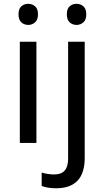

<svg xmlns="http://www.w3.org/2000/svg" viewBox="-20 -757 554 1017"><path d="M78.1 -681.2Q78.1 -710.4 93 -723.6Q107.9 -736.8 129.9 -736.8Q150.4 -736.8 165.8 -723.6Q181.2 -710.4 181.2 -681.2Q181.2 -652.3 165.8 -638.7Q150.4 -625 129.9 -625Q107.9 -625 93 -638.7Q78.1 -652.3 78.1 -681.2ZM172.9 0H85V-536.1H172.9ZM334 -681.2Q334 -710.4 348.9 -723.6Q363.8 -736.8 385.7 -736.8Q406.2 -736.8 421.6 -723.6Q437 -710.4 437 -681.2Q437 -652.3 421.6 -638.7Q406.2 -625 385.7 -625Q363.8 -625 348.9 -638.7Q334 -652.3 334 -681.2ZM277.8 240.2Q231.9 240.2 200.7 228V157.2Q234.4 167 267.1 167Q305.2 167 323 146.2Q340.8 125.5 340.8 83V-536.1H428.7V80.1Q428.7 160.2 390.4 200.2Q352.1 240.2 277.8 240.2Z"/></svg>

Font: NotoSans
Style: Regular
Weight: 400
Designer: Monotype Design team
Foundry: Monotype Imaging Inc.
Version: Version 1.04; ttfautohint (v1.4.1)